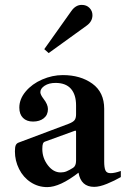

<svg xmlns="http://www.w3.org/2000/svg" viewBox="-20 -758 524 785"><path d="M474 -59V-34Q448 -19 417.5 -6.5Q387 6 365 6Q311 6 301 -52Q225 7 173 7Q136 7 105.5 -13Q75 -33 58 -67Q41 -101 41 -139Q41 -157 44.5 -164.5Q48 -172 56 -175L261 -252Q279 -259 285 -267Q291 -275 291 -291V-327Q291 -371 270 -395Q249 -419 207 -419Q180 -419 162.5 -407.5Q145 -396 145 -381Q145 -371 158 -354Q176 -331 176 -312Q176 -288 159 -274.5Q142 -261 115 -261Q89 -261 74 -276Q59 -291 59 -318Q59 -353 85 -384Q111 -415 152.5 -433Q194 -451 237 -451Q309 -451 357.5 -416Q406 -381 406 -313V-97Q406 -73 411 -61.5Q416 -50 432 -50Q449 -50 474 -59ZM291 -219Q291 -226 285 -223L164 -179Q158 -177 155.5 -170.5Q153 -164 153 -149Q153 -112 175.5 -82.5Q198 -53 228 -53Q241 -53 252 -57.5Q263 -62 279 -72Q291 -80 291 -101ZM161 -557 271 -712Q289 -738 314 -738Q334 -738 346 -725.5Q358 -713 358 -696Q358 -670 334 -653L179 -541Z"/></svg>

Font: Ibarra Real Nova
Style: Bold
Weight: 700
Designer: Jose Maria Ribagorda & Octavio Pardo
Foundry: Jose Maria Ribagorda
Version: Version 1.014